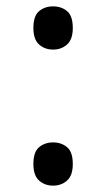

<svg xmlns="http://www.w3.org/2000/svg" viewBox="-20 -570 334 604"><path d="M147 -414Q121 -414 103 -430Q85 -446 85 -482Q85 -520 103 -535Q121 -550 147 -550Q173 -550 191 -535Q209 -520 209 -482Q209 -446 191 -430Q173 -414 147 -414ZM147 14Q121 14 103 -2Q85 -18 85 -54Q85 -92 103 -107Q121 -122 147 -122Q173 -122 191 -107Q209 -92 209 -54Q209 -18 191 -2Q173 14 147 14Z"/></svg>

Font: binaryhoriontal115
Style: Book
Weight: 400
Designer: Jelle Bosma - Monotype Design Team
Foundry: Monotype Imaging Inc.
Version: Version 2.003